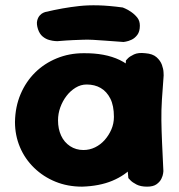

<svg xmlns="http://www.w3.org/2000/svg" viewBox="-20 -698 668 718"><path d="M287 0Q233 0 187.5 -18.5Q142 -37 107.5 -70.5Q73 -104 54.5 -148Q36 -192 36 -242Q37 -299 57 -346Q77 -393 111.5 -427Q146 -461 192.5 -480Q239 -499 292 -499Q373 -500 428 -473.5Q483 -447 511.5 -391.5Q540 -336 540 -250Q540 -200 525 -155.5Q510 -111 479 -76.5Q448 -42 400 -22Q352 -2 287 0ZM292 -137Q315 -137 335.5 -147Q356 -157 371.5 -174.5Q387 -192 396.5 -214Q406 -236 406 -261Q406 -303 392.5 -329.5Q379 -356 356.5 -369Q334 -382 304 -382Q282 -382 262.5 -370Q243 -358 228.5 -339Q214 -320 205.5 -296.5Q197 -273 197 -248Q197 -216 208.5 -191Q220 -166 242 -151.5Q264 -137 292 -137ZM530 0Q506 0 490.5 -8Q475 -16 467.5 -24Q460 -32 460 -32Q453 -105 448 -175Q443 -245 443.5 -318.5Q444 -392 451 -472Q451 -472 458 -479.5Q465 -487 481 -494.5Q497 -502 523 -499Q551 -497 565.5 -484Q580 -471 585.5 -455.5Q591 -440 591.5 -428Q592 -416 592 -416Q588 -365 585.5 -325.5Q583 -286 583.5 -248Q584 -210 586 -165Q588 -120 591 -58Q591 -58 590 -49.5Q589 -41 583.5 -29.5Q578 -18 565.5 -9Q553 0 530 0ZM503 -602Q503 -580 493.5 -567.5Q484 -555 472 -549.5Q460 -544 451 -542.5Q442 -541 442 -541Q400 -544 373.5 -546Q347 -548 328.5 -549Q310 -550 293 -549.5Q276 -549 253 -548Q230 -547 194 -544Q194 -544 185.5 -544.5Q177 -545 164 -548.5Q151 -552 139.5 -561.5Q128 -571 122 -589Q116 -608 119 -620.5Q122 -633 129 -640.5Q136 -648 142.5 -650.5Q149 -653 149 -653Q183 -661 214 -666.5Q245 -672 277 -675.5Q309 -679 348 -678Q387 -677 439 -670Q439 -670 448.5 -666Q458 -662 471 -653Q484 -644 493.5 -632Q503 -620 503 -602Z"/></svg>

Font: Sour Gummy
Style: Bold
Weight: 700
Designer: Stefie Justprince
Foundry: Eifetstype
Version: Version 1.000